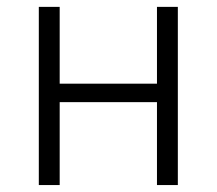

<svg xmlns="http://www.w3.org/2000/svg" viewBox="-20 -533 624 553"><path d="M91.8 0V-513.2H151.9V-292H432.1V-513.2H492.2V0H432.1V-238.8H151.9V0Z"/></svg>

Font: Anuphan Light
Style: Regular
Weight: 300
Designer: Mike Abbink, Paul van der Laan, Pieter van Rosmalen, Mint Tantisuwanna
Foundry: Bold Monday; Cadson Demak
Version: Version 3.002;hotconv 1.0.109;makeotfexe 2.5.65596